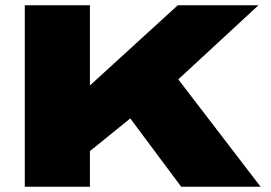

<svg xmlns="http://www.w3.org/2000/svg" viewBox="-20 -708 1028 728"><path d="M74 0V-688H321V-384L654 -688H960L656 -407L968 0H667L474 -259L321 -135V0Z"/></svg>

Font: Archivo Expanded Black
Style: Regular
Weight: 900
Width: 7
Designer: Hector Gatti
Foundry: Omnibus-Type
Version: Version 2.001